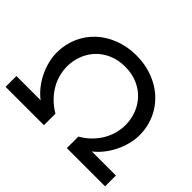

<svg xmlns="http://www.w3.org/2000/svg" viewBox="-148 -942 1179 1179"><g transform="rotate(45 441.0 -352.5)"><path d="M541 -100Q581 -123 610 -152.5Q639 -182 658.2 -215.2Q677.5 -248.5 686.8 -284.2Q696 -320 696 -355Q696 -404 679 -449.5Q662 -495 629.5 -530Q597 -565 549.5 -586Q502 -607 441 -607Q380.5 -607 333 -586Q285.5 -565 253.2 -530.2Q221 -495.5 204 -450.2Q187 -405 187 -356Q187 -320.5 196.2 -284.8Q205.5 -249 224.8 -215.8Q244 -182.5 273.2 -153Q302.5 -123.5 342 -100V0H9V-94H219Q188.5 -117.5 163.2 -149.2Q138 -181 120 -217.5Q102 -254 92 -293.5Q82 -333 82 -371Q82 -443 109 -504.2Q136 -565.5 184 -610Q232 -654.5 297.8 -679.8Q363.5 -705 441 -705Q493 -705 539.8 -693.5Q586.5 -682 626.5 -661Q666.5 -640 698.8 -610Q731 -580 753.8 -543Q776.5 -506 788.8 -462.5Q801 -419 801 -371Q801 -333 790.8 -293.8Q780.5 -254.5 762.5 -217.8Q744.5 -181 719.2 -149Q694 -117 664 -94H873V0H541Z"/></g></svg>

Font: Argentum Sans
Style: Regular
Weight: 400
Designer: Julieta Ulanovsky, Owen Earl, Chris M. Simpson, Rasmus Andersson, Cristiano Sobral
Foundry: The Argentum Sans Project Authors
Version: Version 3.135; ttfautohint (v1.8.4.7-5d5b-dirty)